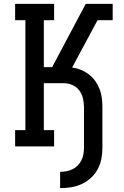

<svg xmlns="http://www.w3.org/2000/svg" viewBox="-20 -755 640 990"><path d="M290 215V131Q307 131 323 128Q339 125 354 117.5Q369 110 380.5 98.5Q392 87 399.5 72Q407 57 410 40.5Q413 24 413 8V-203Q413 -226 407.5 -248.5Q402 -271 388.5 -289Q375 -307 353.5 -316.5Q332 -326 309 -326H206V-84H259V0H58V-84H111V-651H58V-735H259V-651H206V-409H249L422 -735H561V-651H483L352 -407Q375 -404 397 -395Q419 -386 438 -371.5Q457 -357 471 -337.5Q485 -318 493.5 -296Q502 -274 505 -250.5Q508 -227 508 -203V8Q508 37 502.5 65Q497 93 483.5 118Q470 143 448.5 162.5Q427 182 401 194Q375 206 347 210.5Q319 215 290 215Z"/></svg>

Font: Iosevka Etoile Medium
Style: Regular
Weight: 500
Designer: Belleve Invis
Foundry: Belleve Invis
Version: Version 22.1.2; ttfautohint (v1.8.4)